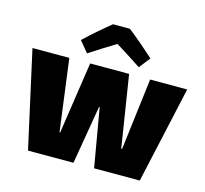

<svg xmlns="http://www.w3.org/2000/svg" viewBox="-97 -771 942 881"><g transform="rotate(15 373.5 -330.5)"><path d="M415 -661H335C293 -627 252 -592 211 -553L254 -501C295 -528 337 -554 378 -579C419 -554 459 -528 500 -501L541 -554C499 -592 457 -628 415 -661ZM371 -278H374L422 0H639L741 -460H565L523 -119H519L465 -460H280L229 -118H226L181 -460H6L108 0H324Z"/></g></svg>

Font: FilmFarsi Display
Style: Regular
Weight: 400
Designer: Borna Izadpanah
Foundry: Borna Izadpanah
Version: Version 1.000;PS 001.000;hotconv 1.0.88;makeotf.lib2.5.64775